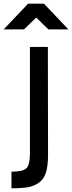

<svg xmlns="http://www.w3.org/2000/svg" viewBox="-30 -948 390 1039"><path d="M229 -694Q229 -588 229.5 -403Q230 -218 230 -111Q230 -52 219 -15.5Q208 21 181.5 40Q155 59 121.5 65Q88 71 32 71V-19Q92 -19 112 -36.5Q132 -54 132 -119V-694ZM-10 -789 122 -928H208L340 -789H232L166 -853L100 -789Z"/></svg>

Font: TitilliumText22L Lt
Style: Medium
Weight: 500
Designer: Campivisivi
Foundry: Campivisivi
Version: 1.000